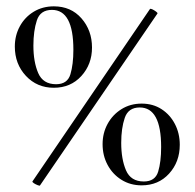

<svg xmlns="http://www.w3.org/2000/svg" viewBox="-20 -580 614 606"><path d="M149.9 -303Q96.8 -303 61.8 -340.5Q26.8 -378 26.8 -433Q26.8 -468 42.6 -497Q58.4 -526 86.4 -543Q114.4 -560 150 -560Q204 -560 237.2 -522Q270.4 -484 270.4 -430Q270.4 -377 236.7 -340Q203 -303 149.9 -303ZM157 -314.2Q192.8 -314.2 202.2 -345.4Q211.6 -376.6 211.6 -423.1Q211.6 -548.8 144 -548.8Q107.1 -548.8 96.3 -515.6Q85.4 -482.4 85.4 -436Q85.4 -384.6 100.6 -349.4Q115.8 -314.2 157 -314.2ZM427 5Q391.4 5 363.4 -12.5Q335.4 -30 319.6 -59.5Q303.8 -89 303.8 -125Q303.8 -160 319.6 -189Q335.4 -218 363.4 -235.5Q391.4 -253 427 -253Q462.7 -253 489.8 -235.5Q516.8 -218 532.1 -188.5Q547.4 -159 547.4 -123Q547.4 -69 513.7 -32Q480.1 5 427 5ZM434 -7.2Q469.8 -7.2 479.2 -38.3Q488.6 -69.4 488.6 -116Q488.6 -240.8 421 -240.8Q385 -240.8 373.8 -208.1Q362.6 -175.4 362.6 -129Q362.6 -77.6 377.7 -42.4Q392.8 -7.2 434 -7.2ZM106 5.6Q105 6.8 98.6 4.3Q92.2 1.8 86.8 -1.8Q81.4 -5.4 82.4 -7.4L453.2 -551.4Q455.2 -553.4 461.2 -550.4Q467.2 -547.4 472.6 -543.4Q478 -539.4 477 -537.4Z"/></svg>

Font: Cormorant Light
Style: Regular
Weight: 300
Designer: Christian Thalmann (Catharsis Fonts)
Foundry: Catharsis Fonts
Version: Version 4.000